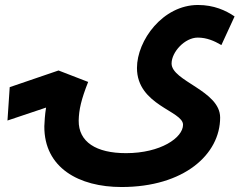

<svg xmlns="http://www.w3.org/2000/svg" viewBox="-20 -563 987 771"><path d="M468 188C719 188 864 57 864 -91C864 -199 669 -237 669 -308C669 -354 722 -412 774 -412C810 -412 840 -399 869 -382L922 -497C887 -521 839 -543 775 -543C634 -543 530 -401 530 -290C530 -140 715 -118 715 -62C715 -10 625 52 486 52C366 52 295 7 296 -79C297 -123 306 -163 334 -234L215 -280L19 -213L10 -79L165 -131C160 -101 159 -75 158 -56C157 111 297 188 468 188Z"/></svg>

Font: Noto Sans Arabic UI SmCn
Style: Bold
Weight: 700
Width: 4
Designer: Monotype Design Team, Nadine Chahine and Nizar Qandah
Foundry: Monotype Imaging Inc.
Version: Version 2.010